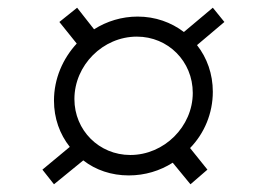

<svg xmlns="http://www.w3.org/2000/svg" viewBox="-20 -543 675 498"><path d="M314 -88C356 -88 395 -100 428 -121L474 -65L518 -103L473 -159C510 -197 532 -249 532 -305C532 -351 517 -393 491 -426L562 -486L532 -523L457 -460C424 -485 383 -500 337 -500C296 -500 257 -488 224 -467L180 -523L134 -486L179 -430C143 -391 120 -339 120 -282C120 -236 135 -195 161 -162L90 -103L120 -65L196 -127C228 -102 269 -88 314 -88ZM318 -141C237 -141 173 -205 173 -286C173 -374 247 -448 335 -448C416 -448 480 -384 480 -302C480 -215 406 -141 318 -141Z"/></svg>

Font: Uncut Sans Light Italic
Style: Regular
Weight: 300
Italic angle: -11°
Designer: Kasper Nordkvist
Foundry: UNCUT.wtf
Version: Version 1.304;Glyphs 3.2 (3246)